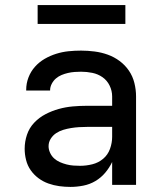

<svg xmlns="http://www.w3.org/2000/svg" viewBox="-20 -727 640 755"><path d="M257 8Q235 8 213 5Q191 2 170 -5.5Q149 -13 131 -26.5Q113 -40 100.5 -58Q88 -76 82.5 -98Q77 -120 77 -142Q77 -170 86 -197Q95 -224 114.5 -244.5Q134 -265 159 -278Q184 -291 211 -298.5Q238 -306 266 -308.5Q294 -311 322 -311H421V-348Q421 -370 411 -390.5Q401 -411 383 -423.5Q365 -436 343 -440.5Q321 -445 299 -445Q286 -445 273 -444Q260 -443 247 -440Q234 -437 222 -432Q210 -427 200 -418.5Q190 -410 183.5 -397.5Q177 -385 177 -372V-371H83V-374Q83 -399 92 -422.5Q101 -446 117.5 -464.5Q134 -483 155.5 -495.5Q177 -508 201 -515.5Q225 -523 249.5 -525.5Q274 -528 299 -528Q325 -528 352 -524.5Q379 -521 404 -512Q429 -503 450.5 -487Q472 -471 487 -449Q502 -427 508.5 -400.5Q515 -374 515 -348V0H421V-90Q410 -67 393.5 -47.5Q377 -28 355 -15Q333 -2 307.5 3Q282 8 257 8ZM295 -75Q319 -75 343 -81Q367 -87 385.5 -102.5Q404 -118 412.5 -141.5Q421 -165 421 -189V-228H322Q306 -228 290.5 -227Q275 -226 259.5 -223.5Q244 -221 229 -216.5Q214 -212 201 -203.5Q188 -195 179.5 -181.5Q171 -168 171 -152Q171 -139 177 -126Q183 -113 193 -104Q203 -95 215.5 -89.5Q228 -84 241.5 -80.5Q255 -77 268.5 -76Q282 -75 295 -75ZM128 -633V-707H473V-633Z"/></svg>

Font: Iosevka Medium Extended
Style: Regular
Weight: 500
Width: 7
Monospace: yes
Designer: Belleve Invis
Foundry: Belleve Invis
Version: Version 32.5.0; ttfautohint (v1.8.4)